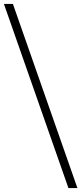

<svg xmlns="http://www.w3.org/2000/svg" viewBox="-53 -862 416 982"><path d="M297 100 -33 -842H13L343 100Z"/></svg>

Font: Montserrat Light
Style: Regular
Weight: 300
Designer: Julieta Ulanovsky
Foundry: Julieta Ulanovsky
Version: Version 9.000; ttfautohint (v1.8.4.7-5d5b)